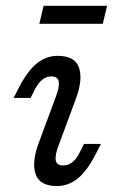

<svg xmlns="http://www.w3.org/2000/svg" viewBox="-20 -614 385 647"><path d="M153.2 -356.5Q136.3 -356.5 122.6 -345.6Q108.9 -334.7 97.6 -312.9L83.1 -283.9H25.8L43.5 -318.5Q72.6 -375 104 -400.4Q135.5 -425.8 174.2 -425.8Q233.1 -425.8 246.4 -385.5Q259.7 -345.2 235.5 -280.6L179 -128.2Q165.3 -93.5 167.7 -75Q170.2 -56.5 192.7 -56.5Q209.7 -56.5 223.8 -67.3Q237.9 -78.2 248.4 -100L262.9 -129H320.2L302.4 -94.4Q273.4 -37.9 241.9 -12.5Q210.5 12.9 171.8 12.9Q113.7 12.9 100 -27.4Q86.3 -67.7 110.5 -132.3L166.9 -284.7Q180.6 -319.4 178.2 -337.9Q175.8 -356.5 153.2 -356.5ZM126.9 -594.4H340.8L326.4 -533.9H112.5Z"/></svg>

Font: Playfair Micro SmCond SmLight
Style: Italic
Weight: 360
Width: 4
Italic angle: -15.6°
Designer: Claus Eggers Sørensen
Foundry: Claus Eggers Sørensen
Version: Version 2.203;Glyphs 3.3 (3326)